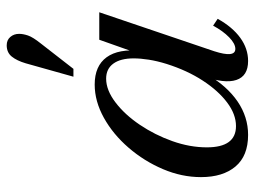

<svg xmlns="http://www.w3.org/2000/svg" viewBox="-116 -648 778 587"><g transform="rotate(-90 273.5 -355.0)"><path d="M154 14Q90 14 57.5 -24.5Q25 -63 25 -130Q25 -189 49.5 -246.5Q74 -304 115 -351.5Q156 -399 206.5 -427Q257 -455 308 -455Q365 -455 391.5 -418.5Q418 -382 411 -313L399 -311L445 -441H529L410 -90Q389 -25 417 -25Q433 -25 452.5 -44Q472 -63 488 -93L509 -79Q484 -34 451 -10Q418 14 380 14Q334 14 322 -22Q310 -58 334 -124L339 -111Q303 -50 256 -18Q209 14 154 14ZM181 -23Q217 -23 253 -50Q289 -77 320 -124.5Q351 -172 371 -235Q380 -264 384 -289.5Q388 -315 388 -336Q388 -376 372 -398Q356 -420 326 -420Q291 -420 253.5 -391.5Q216 -363 185 -317Q154 -271 135 -217.5Q116 -164 116 -112Q116 -23 181 -23ZM332 -520 373 -666Q381 -693 393.5 -708.5Q406 -724 428 -724Q444 -724 453.5 -713Q463 -702 463 -686Q463 -674 458 -659Q453 -644 433 -619L356 -520Z"/></g></svg>

Font: Baskervville Medium
Style: Italic
Weight: 500
Italic angle: -18°
Version: Version 1.100